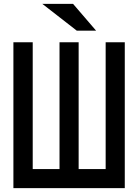

<svg xmlns="http://www.w3.org/2000/svg" viewBox="-20 -980 720 1000"><path d="M379.9 -820.3Q413.1 -820.3 480.5 -820.3Q440.4 -866.2 360.4 -960Q306.6 -960 200.2 -960Q259.8 -913.1 379.9 -820.3ZM49.8 -759.8Q49.8 -570.3 49.8 0Q195.3 0 629.9 0Q629.9 -190.4 629.9 -759.8Q605.5 -759.8 530.3 -759.8Q530.3 -594.7 530.3 -99.6Q495.1 -99.6 389.6 -99.6Q389.6 -264.6 389.6 -759.8Q365.2 -759.8 290 -759.8Q290 -594.7 290 -99.6Q254.9 -99.6 150.4 -99.6Q150.4 -264.6 150.4 -759.8Q125 -759.8 49.8 -759.8Z"/></svg>

Font: Alibu-Mazigh Belkasim 1
Style: Bold
Weight: 400
Designer: Mazigh Moubarik Belkasim
Version: Version 1.0